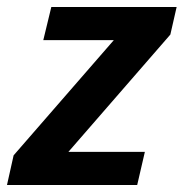

<svg xmlns="http://www.w3.org/2000/svg" viewBox="-38 -530 526 550"><path d="M-18 0 1 -85 288 -415H86L109 -510H468L450 -431L158 -95H377L355 0Z"/></svg>

Font: Instrument Sans SemiCondensed SemiBold Italic
Style: Regular
Weight: 600
Width: 4
Italic angle: -13°
Designer: Rodrigo Fuenzalida
Foundry: fragTYPE
Version: Version 1.000; ttfautohint (v1.8.4.7-5d5b);gftools[0.9.28]